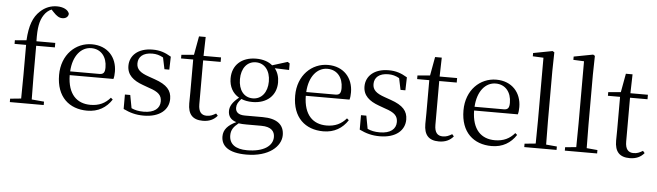

<svg xmlns="http://www.w3.org/2000/svg" viewBox="-59 -1065 5389 1575"><g transform="rotate(5 2636.0 -278.0)"><path d="M125 0H315V-28L213 -37L211 -229V-479H365V-516H210C207 -630 219 -687 250 -734C265 -757 286 -776 311 -786L330 -766C358 -736 379 -723 405 -723C435 -723 454 -740 455 -764C445 -798 402 -816 354 -816C305 -816 257 -799 216 -760C163 -711 135 -640 128 -517L33 -509V-479H128V-229L126 -37L36 -28V0Z M674 15C764 15 831 -26 875 -94L859 -108C818 -60 767 -35 696 -35C586 -35 508 -104 506 -263H866C871 -279 873 -299 873 -323C873 -441 796 -531 666 -531C533 -531 419 -425 419 -257C419 -76 526 15 674 15ZM507 -294C514 -424 581 -499 664 -499C745 -499 793 -437 793 -352C793 -312 783 -294 748 -294Z M1138 15C1274 15 1344 -53 1344 -140C1344 -210 1305 -255 1204 -290L1153 -308C1080 -333 1051 -360 1051 -408C1051 -461 1090 -498 1166 -498C1198 -498 1226 -491 1256 -474L1276 -379H1316L1319 -486C1269 -516 1226 -531 1166 -531C1046 -531 979 -466 979 -382C979 -307 1030 -264 1111 -235L1163 -216C1244 -190 1269 -162 1269 -113C1269 -56 1224 -17 1136 -17C1094 -17 1063 -24 1035 -37L1015 -144H971V-25C1025 1 1074 15 1138 15Z M1626 15C1678 15 1717 -3 1745 -37L1730 -54C1703 -38 1684 -29 1654 -29C1610 -29 1586 -56 1586 -118V-479H1730V-516H1586L1590 -672H1535L1507 -518L1404 -509V-479H1504V-207C1504 -171 1503 -150 1503 -118C1503 -28 1542 15 1626 15Z M2018 -204C1945 -204 1900 -263 1900 -352C1900 -442 1947 -501 2019 -501C2090 -501 2138 -443 2138 -353C2138 -264 2090 -204 2018 -204ZM2018 -174C2138 -174 2214 -245 2214 -352C2214 -397 2201 -436 2177 -466L2295 -462V-516L2278 -527L2153 -488C2122 -515 2075 -531 2019 -531C1898 -531 1823 -460 1823 -352C1823 -284 1853 -230 1906 -200C1854 -158 1833 -123 1833 -84C1833 -42 1855 -12 1901 2C1833 34 1798 73 1798 128C1798 205 1856 260 2006 260C2191 260 2290 168 2290 75C2290 -9 2233 -58 2112 -58H1966C1911 -58 1889 -82 1889 -116C1889 -144 1901 -163 1926 -191C1952 -180 1983 -174 2018 -174ZM1921 10C1940 13 1959 14 1985 14H2108C2192 14 2219 52 2219 97C2219 169 2147 224 2008 224C1914 224 1861 186 1861 114C1861 70 1880 43 1921 10Z M2618 15C2708 15 2775 -26 2819 -94L2803 -108C2762 -60 2711 -35 2640 -35C2530 -35 2452 -104 2450 -263H2810C2815 -279 2817 -299 2817 -323C2817 -441 2740 -531 2610 -531C2477 -531 2363 -425 2363 -257C2363 -76 2470 15 2618 15ZM2451 -294C2458 -424 2525 -499 2608 -499C2689 -499 2737 -437 2737 -352C2737 -312 2727 -294 2692 -294Z M3082 15C3218 15 3288 -53 3288 -140C3288 -210 3249 -255 3148 -290L3097 -308C3024 -333 2995 -360 2995 -408C2995 -461 3034 -498 3110 -498C3142 -498 3170 -491 3200 -474L3220 -379H3260L3263 -486C3213 -516 3170 -531 3110 -531C2990 -531 2923 -466 2923 -382C2923 -307 2974 -264 3055 -235L3107 -216C3188 -190 3213 -162 3213 -113C3213 -56 3168 -17 3080 -17C3038 -17 3007 -24 2979 -37L2959 -144H2915V-25C2969 1 3018 15 3082 15Z M3570 15C3622 15 3661 -3 3689 -37L3674 -54C3647 -38 3628 -29 3598 -29C3554 -29 3530 -56 3530 -118V-479H3674V-516H3530L3534 -672H3479L3451 -518L3348 -509V-479H3448V-207C3448 -171 3447 -150 3447 -118C3447 -28 3486 15 3570 15Z M4004 15C4094 15 4161 -26 4205 -94L4189 -108C4148 -60 4097 -35 4026 -35C3916 -35 3838 -104 3836 -263H4196C4201 -279 4203 -299 4203 -323C4203 -441 4126 -531 3996 -531C3863 -531 3749 -425 3749 -257C3749 -76 3856 15 4004 15ZM3837 -294C3844 -424 3911 -499 3994 -499C4075 -499 4123 -437 4123 -352C4123 -312 4113 -294 4078 -294Z M4362 0H4538V-28L4449 -36L4447 -229V-641L4450 -796L4435 -805L4277 -775V-748L4365 -744V-229L4363 -37L4272 -28V0Z M4696 0H4872V-28L4783 -36L4781 -229V-641L4784 -796L4769 -805L4611 -775V-748L4699 -744V-229L4697 -37L4606 -28V0Z M5141 15C5193 15 5232 -3 5260 -37L5245 -54C5218 -38 5199 -29 5169 -29C5125 -29 5101 -56 5101 -118V-479H5245V-516H5101L5105 -672H5050L5022 -518L4919 -509V-479H5019V-207C5019 -171 5018 -150 5018 -118C5018 -28 5057 15 5141 15Z"/></g></svg>

Font: Harano Aji Mincho K1
Style: Regular
Weight: 400
Foundry: Masamichi Hosoda
Version: HaranoAjiMinchoK1-Regular version 20230610;ttx 4.39.4